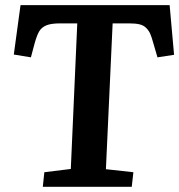

<svg xmlns="http://www.w3.org/2000/svg" viewBox="-20 -720 691 740"><path d="M150.9 -56.2 252.9 -68.8 277.8 -629.9H211.9Q177.7 -629.9 159.4 -622.6Q141.1 -615.2 131.8 -600.3Q122.6 -585.4 113.8 -554.2L99.1 -499L33.2 -509.8L59.1 -700.2H633.8L650.9 -508.8L586.9 -499L570.8 -554.2Q564.5 -577.1 559.3 -589.1Q554.2 -601.1 544.2 -611.6Q534.2 -622.1 518.6 -626Q502.9 -629.9 478 -629.9H414.1L388.2 -67.9L494.1 -56.2L487.8 0H145Z"/></svg>

Font: Literata Book
Style: Bold Italic
Weight: 700
Italic angle: -3°
Designer: Latin by Veronika Burian and Jose Scaglione. Greek by Irene Vlachou. Cyrillic by Vera Evstafieva
Foundry: TypeTogether
Version: Version 1.003;PS 001.003;hotconv 1.0.88;makeotf.lib2.5.64775